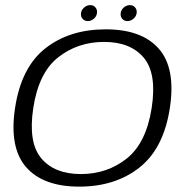

<svg xmlns="http://www.w3.org/2000/svg" viewBox="-20 -708 738 733"><path d="M282.5 4.5Q144.5 4.5 79.5 -70.2Q14.5 -145 37.5 -296Q61 -451 153.2 -523.5Q245.5 -596 383.5 -596Q521.5 -596 586.5 -521.8Q651.5 -447.5 628.5 -296Q605 -141.5 512.5 -68.5Q420 4.5 282.5 4.5ZM288.5 -43.5Q389 -43.5 463.5 -102.5Q538 -161.5 559 -295.5Q579.5 -427.5 528.8 -487.8Q478 -548 377.5 -548Q277 -548 202.2 -489.2Q127.5 -430.5 107 -295.5Q87 -164 137.5 -103.8Q188 -43.5 288.5 -43.5ZM466.5 -627.5Q455 -627.5 447.8 -635Q440.5 -642.5 440.5 -654Q440.5 -668 451.2 -678.2Q462 -688.5 476 -688.5Q487 -688.5 494.5 -681Q502 -673.5 502 -662.5Q502 -648 491 -637.8Q480 -627.5 466.5 -627.5ZM315.5 -627.5Q304 -627.5 296.5 -635Q289 -642.5 289 -654Q289 -668 300 -678.2Q311 -688.5 324.5 -688.5Q336 -688.5 343.2 -681Q350.5 -673.5 350.5 -662.5Q350.5 -648 339.8 -637.8Q329 -627.5 315.5 -627.5Z"/></svg>

Font: Anybody ExtraExpanded Light
Style: Italic
Weight: 300
Width: 8
Italic angle: -10°
Designer: Tyler Finck
Foundry: Etcetera Type Company
Version: Version 1.010; ttfautohint (v1.8.3) -l 8 -r 50 -G 200 -x 14 